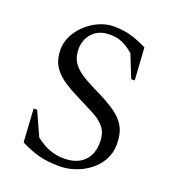

<svg xmlns="http://www.w3.org/2000/svg" viewBox="-126 -765 777 870"><g transform="rotate(20 262.5 -330.0)"><path d="M260 10Q200 10 158 -1.5Q116 -13 70 -36L60 -196H77L129 -81Q165 -53 198 -41.5Q231 -30 265 -30Q327 -30 361 -63Q395 -96 395 -154Q395 -199 374 -225Q353 -251 314.5 -271Q276 -291 224 -317Q178 -340 147 -363Q116 -386 99.5 -416Q83 -446 83 -491Q83 -524 99 -556Q115 -588 142.5 -613.5Q170 -639 204.5 -654.5Q239 -670 276 -670Q322 -670 359.5 -659Q397 -648 437 -628L447 -472H430L386 -582Q355 -608 329.5 -618.5Q304 -629 271 -629Q219 -629 189 -597.5Q159 -566 159 -519Q159 -484 173.5 -459.5Q188 -435 218 -414.5Q248 -394 294 -372Q354 -343 393 -317Q432 -291 451 -257.5Q470 -224 470 -173Q470 -130 451 -96Q432 -62 401 -38.5Q370 -15 333 -2.5Q296 10 260 10Z"/></g></svg>

Font: Spectral SC Light
Style: Regular
Weight: 300
Designer: Jean-Baptiste Levee
Foundry: Production Type
Version: Version 2.001